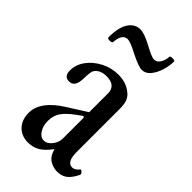

<svg xmlns="http://www.w3.org/2000/svg" viewBox="-200 -678 747 747"><g transform="rotate(45 173.5 -304.0)"><path d="M114 11Q78 11 56 -12Q34 -35 34 -73Q34 -138 123 -193L199 -241V-344Q199 -388 148 -388Q112 -388 97 -364Q92 -357 91 -318Q90 -270 59 -270Q31 -270 31 -303Q31 -335 51 -362.5Q71 -390 104.5 -407.5Q138 -425 176 -425Q218 -425 246 -403Q260 -393 267 -378Q274 -363 274 -331V-97Q274 -42 304 -42Q318 -42 332 -59Q335 -63 342 -55.5Q349 -48 346 -43Q331 -13 314.5 -1Q298 11 274 11Q253 11 233.5 -0.5Q214 -12 205 -44Q183 -14 162 -1.5Q141 11 114 11ZM152 -38Q170 -38 184.5 -56.5Q199 -75 199 -97V-211L194 -215Q145 -182 127 -158.5Q109 -135 109 -103Q109 -76 121.5 -57Q134 -38 152 -38ZM227 -502Q209 -502 163 -525Q120 -548 105 -548Q89 -548 81 -535Q73 -522 72 -500Q71 -494 58.5 -494Q46 -494 46 -500Q46 -556 64.5 -583Q83 -610 112 -610Q135 -610 177 -587Q220 -564 232 -564Q248 -564 257.5 -580.5Q267 -597 267 -614Q267 -619 280 -619Q293 -619 293 -614Q293 -588 284.5 -562Q276 -536 261.5 -519Q247 -502 227 -502Z"/></g></svg>

Font: Junicode Two Beta Condensed
Style: Regular
Weight: 400
Width: 3
Designer: Peter S. Baker
Foundry: Briery Creek Software
Version: Version 1.053; ttfautohint (v1.8.4)